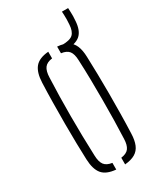

<svg xmlns="http://www.w3.org/2000/svg" viewBox="-188 -793 716 861"><g transform="rotate(-30 169.5 -362.5)"><path d="M53.5 -101Q52 -138 51 -186.2Q50 -234.5 50 -288.2Q50 -342 50.8 -395.8Q51.5 -449.5 53.5 -498Q55.5 -550 76.5 -575.5Q97.5 -601 146.5 -605V-570.5Q118.5 -567 106.5 -551Q94.5 -535 93.5 -501Q91.5 -456 90.5 -406.2Q89.5 -356.5 89.5 -304.8Q89.5 -253 90.5 -200.8Q91.5 -148.5 93.5 -98Q94.5 -65 106.5 -49.2Q118.5 -33.5 146.5 -29.5V5Q97.5 1 76.5 -24.2Q55.5 -49.5 53.5 -101ZM192.5 5V-29.5Q222 -33.5 233.2 -49.5Q244.5 -65.5 245.5 -96Q247.5 -142 248.5 -192Q249.5 -242 249.5 -294.5Q249.5 -347 248.8 -399.8Q248 -452.5 245.5 -504Q244.5 -536.5 232.5 -551.8Q220.5 -567 192.5 -570.5V-605Q226 -602.5 245.8 -590.2Q265.5 -578 275 -555.5Q284.5 -533 285.5 -498Q287 -455.5 288 -406.5Q289 -357.5 289 -305.8Q289 -254 288.2 -202Q287.5 -150 285.5 -101Q284.5 -67 275 -44.2Q265.5 -21.5 245.5 -9.8Q225.5 2 192.5 5ZM212.5 -572Q203 -572 195.5 -574L194.5 -600Q199 -600 203.2 -600Q207.5 -600 212.5 -600Q257 -600 272.2 -614.8Q287.5 -629.5 289.5 -663Q290.5 -677 290.8 -688.5Q291 -700 290.5 -710Q290 -720 289.5 -730H321.5Q322 -718.5 322.5 -708.2Q323 -698 322.8 -687.2Q322.5 -676.5 321.5 -664Q318.5 -614.5 293.8 -593.2Q269 -572 212.5 -572Z"/></g></svg>

Font: Big Shoulders Stencil Text SC Thin
Style: Regular
Weight: 100
Designer: Patric King
Foundry: XO Type Co
Version: Version 2.001